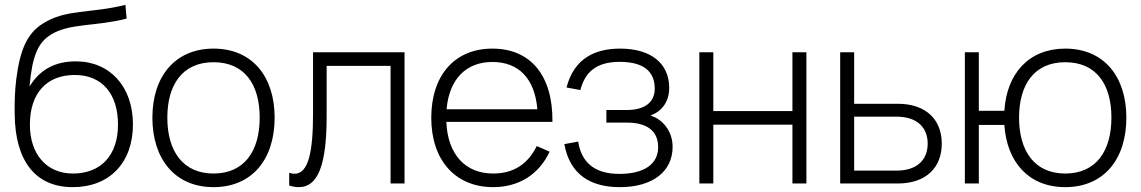

<svg xmlns="http://www.w3.org/2000/svg" viewBox="-20 -755 4694 790"><path d="M279 15C430 15.5 527 -85 527 -243C527 -399.5 431.5 -502.5 292.5 -502.5C207.5 -502.5 145 -470 101.5 -399C112.5 -524.5 136 -579 188.5 -612C265 -660.5 375 -645.5 501 -678.5L496 -735C349.5 -698.5 252.5 -718.5 157 -658.5C92 -618 62.5 -551 47 -430C40.5 -379 39.5 -323.5 40.5 -282C43 -92 126.5 15 279 15ZM280 -41C172 -41 103 -120 103 -242C103 -370 170.5 -446.5 287.5 -446.5C400.5 -446.5 465.5 -368.5 465.5 -242C465.5 -117.5 396.5 -41 280 -41Z M858.5 15C1018 15 1110 -100.5 1110 -271C1110 -438 1019.5 -555 858.5 -555C700.5 -555 607 -440.5 607 -271C607 -103 698 15 858.5 15ZM858.5 -41C734 -41 668.5 -131.5 668.5 -271C668.5 -406 730.5 -499 858.5 -499C984.5 -499 1048.5 -410 1048.5 -271C1048.5 -133.5 985.5 -41 858.5 -41Z M1170 8.5C1184.5 13 1197.5 15 1210 15C1288 15 1324 -76 1324 -276.5V-484H1587V0H1644.5V-540H1268V-285C1268 -134.5 1250 -40 1192 -40C1185 -40 1178 -41.5 1170 -44Z M2009 -41C1894.5 -41 1822 -119.5 1816.5 -253.5H2253C2255.5 -442.5 2164.5 -555 2006 -555C1851.5 -555 1754.5 -446 1754.5 -270C1754.5 -95 1854.5 15 2009 15C2115 15 2197.5 -37 2241.5 -131L2188.5 -154C2153.5 -83 2096.5 -41 2009 -41ZM1817.5 -305.5C1828 -428 1896.5 -500 2006 -500C2115 -500 2180.5 -431 2191 -305.5Z M2530.5 15C2668.5 15 2747.5 -52 2747.5 -150.5C2747.5 -216.5 2705.5 -265 2656.5 -279.5C2702.5 -297 2733.5 -335 2733.5 -393.5C2733.5 -492.5 2660.5 -555 2531.5 -555C2431 -555 2342.5 -517 2311 -395L2368 -384.5C2386 -453.5 2428.5 -500.5 2529.5 -500.5C2631.5 -500.5 2674 -458.5 2674 -390C2674 -332 2629.5 -302.5 2561 -302.5H2475V-250.5H2561C2632 -250.5 2688 -223.5 2688 -149.5C2688 -81.5 2633 -39.5 2528 -39.5C2426.5 -39.5 2372 -87 2359 -172.5L2302 -162C2325 -34.5 2412.5 15 2530.5 15Z M2915 0V-242H3240.5V0H3298V-540H3240.5V-298H2915V-540H2857.5V0Z M3674 0C3791.5 0 3855 -66.5 3855 -164C3855 -261.5 3791.5 -328 3674 -328H3494.5V-540H3437V0ZM3494.5 -53V-275H3669C3755 -275 3797 -229 3797 -164C3797 -99 3755 -53 3669 -53Z M4363 15C4522.5 15 4614.5 -100.5 4614.5 -271C4614.5 -438 4524 -555 4363 -555C4214 -555 4122 -453 4112.5 -299H4007.5V-540H3950V0H4007.5V-241H4112.5C4122.5 -89 4212 15 4363 15ZM4363 -41C4238 -41 4173 -132 4173 -271C4173 -405 4234 -499 4363 -499C4489.5 -499 4553 -409.5 4553 -271C4553 -134.5 4490.5 -41 4363 -41Z"/></svg>

Font: Vela Sans Light
Style: Regular
Weight: 300
Designer: Principal design: Mikhail Sharanda - project Manrope.
Design modification: Ravid Balaliev
Foundry: Mikhail Sharanda
Version: Version 1.001